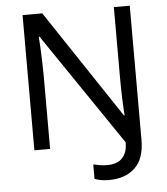

<svg xmlns="http://www.w3.org/2000/svg" viewBox="-60 -767 879 1010"><g transform="rotate(-5 380.0 -262.0)"><path d="M475 190Q450 190 431.5 186.5Q413 183 399 177V101Q415 105 434 108Q453 111 475 111Q501 111 524.5 101.5Q548 92 563.5 67.5Q579 43 579 0L176 -593H172Q174 -574 175.5 -539Q177 -504 178.5 -464Q180 -424 180 -387V0H97V-714H201L582 -142H586Q583 -174 581 -230.5Q579 -287 579 -342V-714H663V-6Q663 94 612 142Q561 190 475 190Z"/></g></svg>

Font: Noto Sans Old Persian
Style: Regular
Weight: 400
Designer: Monotype Design Team
Foundry: Monotype Imaging Inc.
Version: Version 2.001; ttfautohint (v1.8.4.7-5d5b)